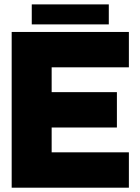

<svg xmlns="http://www.w3.org/2000/svg" viewBox="-20 -871 652 891"><path d="M522.5 -443.4V-279.3H219.7V-164.1H578.1V0H34.2V-722.7H578.1V-558.6H219.7V-443.4ZM127.4 -757.8V-850.6H484.9V-757.8Z"/></svg>

Font: Giphurs Black
Style: Regular
Weight: 900
Version: Version 0.920; ttfautohint (v1.8.4.7-5d5b)